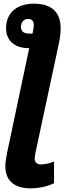

<svg xmlns="http://www.w3.org/2000/svg" viewBox="-20 -785 380 1045"><path d="M146 240C194 240 241 229 274 212V94C255 102 228 110 205 110C180 110 169 98 169 78C169 68 171 56 174 42L301 -551C308 -584 310 -611 310 -631C310 -716 264 -765 164 -765C68 -765 13 -711 13 -632C13 -564 59 -523 136 -523H139L20 40C15 65 9 97 9 118C9 205 65 240 146 240ZM143 -602C110 -602 94 -613 94 -639C94 -664 110 -682 133 -682C152 -682 164 -671 164 -650C164 -643 163 -636 162 -628L157 -602Z"/></svg>

Font: Noto Sans SemiCondensed ExtraBold
Style: Italic
Weight: 800
Width: 4
Italic angle: -12°
Designer: Monotype Design Team
Foundry: Monotype Imaging Inc.
Version: Version 2.013